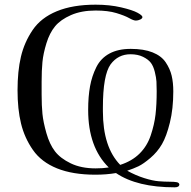

<svg xmlns="http://www.w3.org/2000/svg" viewBox="-20 -725 818 821"><path d="M55 -339Q55 -421 69.5 -482.5Q84 -544 119.5 -596.5Q155 -649 223 -677Q291 -705 389 -705Q449 -705 498 -693.5Q547 -682 568 -670.5Q589 -659 589 -652Q589 -646 579.5 -641.5Q570 -637 561 -637Q551 -637 532.5 -647.5Q514 -658 478 -669Q442 -680 389 -680Q328 -680 283.5 -660.5Q239 -641 215.5 -612.5Q192 -584 178.5 -540Q165 -496 161.5 -460Q158 -424 158 -376V-321Q158 -273 161.5 -238Q165 -203 178.5 -155.5Q192 -108 215 -78Q238 -48 282.5 -26.5Q327 -5 389 -5Q421 -5 445 -9Q357 -95 357 -255Q357 -312 365 -356Q373 -400 392 -438Q411 -476 448 -496Q485 -516 539 -516Q595 -516 632.5 -501Q670 -486 688.5 -458.5Q707 -431 714 -401.5Q721 -372 721 -334Q721 -260 706.5 -201Q692 -142 672.5 -108.5Q653 -75 623 -49.5Q593 -24 572 -14Q551 -4 524 5Q560 25 596.5 36.5Q633 48 658.5 50Q684 52 704.5 52Q725 52 735.5 54Q746 56 747 64Q746 76 727 76Q566 76 476 15Q435 22 388 22Q291 22 224 -5Q157 -32 121 -83.5Q85 -135 70 -196.5Q55 -258 55 -339ZM420 -249Q420 -96 494 -20Q544 -36 576.5 -68Q609 -100 624.5 -146Q640 -192 645 -235Q650 -278 650 -335Q650 -360 649 -376.5Q648 -393 642 -417.5Q636 -442 625 -456.5Q614 -471 591.5 -482Q569 -493 538 -493Q485 -493 453 -450Q420 -404 420 -265Z"/></svg>

Font: CMU Serif
Style: Roman
Weight: 500
Version: Version 0.7.0